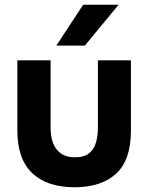

<svg xmlns="http://www.w3.org/2000/svg" viewBox="-20 -781 625 808"><path d="M294 7Q178 7 115.5 -52.5Q53 -112 53 -232V-527H193V-242Q193 -206 203.5 -178.5Q214 -151 236.5 -135Q259 -119 295 -119Q334 -119 355 -136Q376 -153 384 -181.5Q392 -210 392 -242V-527H531V-232Q531 -107 468.5 -50Q406 7 294 7ZM217 -589 330 -761H479L337 -589Z"/></svg>

Font: Onest
Style: Bold
Weight: 700
Designer: Dmitri Voloshin, Andrey Kudryavtsev
Foundry: Dmitri Voloshin, Andrey Kudryavtsev
Version: Version 1.000;gftools[0.9.33]